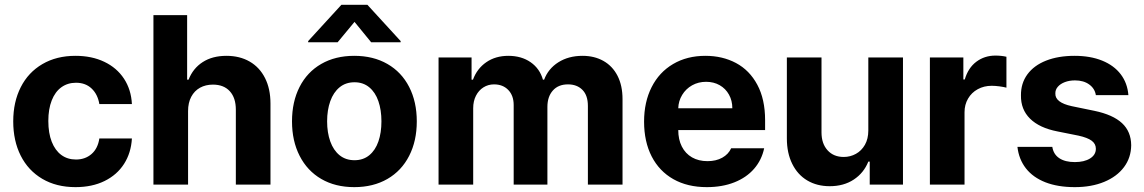

<svg xmlns="http://www.w3.org/2000/svg" viewBox="-20 -770 4771 801"><path d="M35.2 -263.7Q35.2 -344.7 66.7 -406.5Q98.1 -468.3 157 -502.7Q215.8 -537.1 294.9 -537.1Q362.8 -537.1 415 -512.2Q467.3 -487.3 497.3 -441.7Q527.3 -396 530.3 -335.9H394.5Q387.7 -376.5 362.3 -400.6Q336.9 -424.8 296.9 -424.8Q262.2 -424.8 236.1 -406Q210 -387.2 195.8 -351.1Q181.6 -314.9 181.6 -265.6Q181.6 -214.8 195.8 -178.7Q210 -142.6 235.8 -123.5Q261.7 -104.5 296.9 -104.5Q335.4 -104.5 361.8 -127.4Q388.2 -150.4 394.5 -192.4H530.3Q526.9 -132.3 497.6 -86.4Q468.3 -40.5 416.3 -14.9Q364.3 10.7 294.9 10.7Q215.3 10.7 156.5 -23.9Q97.7 -58.6 66.4 -120.6Q35.2 -182.6 35.2 -263.7Z M764.6 0H620.1V-707H760.7V-437.5H766.6Q785.2 -484.9 825.7 -511Q866.2 -537.1 924.8 -537.1Q980 -537.1 1021.5 -513.2Q1063 -489.3 1085.7 -444.3Q1108.4 -399.4 1108.4 -337.9V0H963.9V-312.5Q963.9 -361.8 938.7 -389.4Q913.6 -417 868.2 -417Q837.9 -417 814.5 -404.1Q791 -391.1 777.8 -366.2Q764.6 -341.3 764.6 -306.6Z M1198.2 -263.7Q1198.2 -345.2 1229.7 -407.2Q1261.2 -469.2 1320.1 -503.2Q1378.9 -537.1 1458 -537.1Q1537.1 -537.1 1596.2 -503.2Q1655.3 -469.2 1687 -407.2Q1718.8 -345.2 1718.8 -263.7Q1718.8 -182.1 1687 -119.9Q1655.3 -57.6 1596.2 -23.4Q1537.1 10.7 1458 10.7Q1378.9 10.7 1320.3 -23.4Q1261.7 -57.6 1230 -119.9Q1198.2 -182.1 1198.2 -263.7ZM1571.3 -263.7Q1571.3 -311 1558.6 -347.9Q1545.9 -384.8 1520.5 -405.8Q1495.1 -426.8 1459 -426.8Q1422.4 -426.8 1396.7 -405.8Q1371.1 -384.8 1357.9 -347.9Q1344.7 -311 1344.7 -263.7Q1344.7 -216.8 1357.9 -179.9Q1371.1 -143.1 1396.7 -122.3Q1422.4 -101.6 1459 -101.6Q1495.1 -101.6 1520.5 -122.3Q1545.9 -143.1 1558.6 -179.7Q1571.3 -216.3 1571.3 -263.7ZM1459 -678.7 1388.7 -593.8H1265.6V-598.6L1404.3 -750H1512.7L1651.4 -598.6V-593.8H1528.3Z M1809.6 -530.3H1947.3V-437.5H1953.1Q1970.2 -483.9 2008.8 -510.5Q2047.4 -537.1 2100.6 -537.1Q2155.3 -537.1 2193.6 -510.5Q2231.9 -483.9 2245.1 -437.5H2250Q2267.1 -483.4 2309.6 -510.3Q2352.1 -537.1 2410.2 -537.1Q2459.5 -537.1 2497.3 -515.9Q2535.2 -494.6 2556.2 -453.9Q2577.1 -413.1 2577.1 -356.4V0H2432.6V-328.1Q2432.6 -372.1 2409.9 -395Q2387.2 -418 2349.6 -418Q2309.1 -418 2286.4 -392.3Q2263.7 -366.7 2263.7 -324.2V0H2123V-332Q2123 -371.1 2100.6 -394.5Q2078.1 -418 2041 -418Q2016.6 -418 1996.8 -405.5Q1977.1 -393.1 1965.6 -370.6Q1954.1 -348.1 1954.1 -318.4V0H1809.6Z M2667 -262.7Q2667 -344.2 2698.5 -406.5Q2730 -468.8 2788.1 -502.9Q2846.2 -537.1 2922.9 -537.1Q2994.1 -537.1 3050.5 -507.1Q3106.9 -477.1 3139.4 -416.5Q3171.9 -356 3171.9 -268.6V-227.5H2809.6Q2809.6 -188 2824.5 -158.7Q2839.4 -129.4 2866.9 -113.5Q2894.5 -97.7 2931.6 -97.7Q2967.3 -97.7 2993.2 -112.1Q3019 -126.5 3030.3 -151.4H3168Q3157.7 -102.5 3126 -65.9Q3094.2 -29.3 3043.7 -9.3Q2993.2 10.7 2928.7 10.7Q2848.1 10.7 2789.3 -22.5Q2730.5 -55.7 2698.7 -117.4Q2667 -179.2 2667 -262.7ZM3035.2 -318.4Q3035.2 -350.1 3021.2 -375.2Q3007.3 -400.4 2982.4 -414.6Q2957.5 -428.7 2925.8 -428.7Q2893.6 -428.7 2867.4 -414.1Q2841.3 -399.4 2825.9 -374Q2810.5 -348.6 2809.6 -318.4Z M3602.5 -530.3H3747.1V0H3608.4V-95.7H3602.5Q3583.5 -48.3 3541.7 -20.8Q3500 6.8 3441.4 6.8Q3388.2 6.8 3347.9 -17.1Q3307.6 -41 3285.2 -86.2Q3262.7 -131.3 3262.7 -192.4V-530.3H3407.2V-217.8Q3407.2 -170.9 3432.4 -143.1Q3457.5 -115.2 3500 -115.2Q3527.3 -115.2 3550.8 -128.2Q3574.2 -141.1 3588.4 -166Q3602.5 -190.9 3602.5 -225.6Z M3859.4 -530.3H3999V-438.5H4004.9Q4019 -486.8 4053.2 -512.5Q4087.4 -538.1 4132.8 -538.1Q4157.7 -538.1 4178.7 -533.2V-404.3Q4168 -407.2 4149.9 -409.7Q4131.8 -412.1 4117.2 -412.1Q4085 -412.1 4059.1 -397.9Q4033.2 -383.8 4018.6 -358.6Q4003.9 -333.5 4003.9 -301.8V0H3859.4Z M4464.8 -434.6Q4441.4 -434.6 4422.6 -427.5Q4403.8 -420.4 4393.1 -408Q4382.3 -395.5 4382.8 -379.9Q4381.3 -342.3 4451.2 -327.1L4545.9 -307.6Q4623 -291.5 4660.9 -256.3Q4698.7 -221.2 4699.2 -164.1Q4698.7 -112.3 4669.2 -72.8Q4639.6 -33.2 4586.4 -11.2Q4533.2 10.7 4463.9 10.7Q4393.1 10.7 4341.3 -9.5Q4289.6 -29.8 4260 -67.6Q4230.5 -105.5 4224.6 -157.2H4370.1Q4375 -126 4399.4 -109.9Q4423.8 -93.8 4463.9 -93.8Q4503.4 -93.8 4527.6 -108.9Q4551.8 -124 4551.8 -149.4Q4551.8 -169.9 4534.4 -182.9Q4517.1 -195.8 4479.5 -204.1L4391.6 -221.7Q4316.4 -236.3 4277.3 -274.9Q4238.3 -313.5 4239.3 -372.1Q4238.8 -422.4 4266.1 -459.7Q4293.5 -497.1 4344.2 -517.1Q4395 -537.1 4462.9 -537.1Q4528.8 -537.1 4578.1 -517.1Q4627.4 -497.1 4655.5 -460.2Q4683.6 -423.3 4687.5 -373H4551.8Q4547.4 -400.9 4523.9 -417.7Q4500.5 -434.6 4464.8 -434.6Z"/></svg>

Font: Pretendard
Style: Bold
Weight: 700
Designer: Base glyphs from Inter by Rasmus Andersson; Hangeul glyphs from Noto Sans CJK(Source Han Sans) by Jang Soo-young and Kan
Foundry: Kil Hyung-jin
Version: Version 1.309